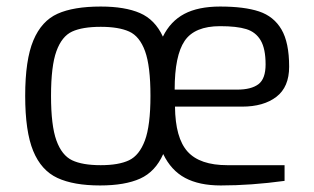

<svg xmlns="http://www.w3.org/2000/svg" viewBox="-20 -561 961 587"><path d="M675 -56H850V-8Q747 6 655 6Q589 6 546 -17Q503 -40 479 -90Q455 -36 408.5 -15Q362 6 286 6Q205 6 155.5 -17Q106 -40 81.5 -99.5Q57 -159 57 -268Q57 -378 82 -437.5Q107 -497 156 -519Q205 -541 288 -541Q362 -541 408 -521Q454 -501 478 -449Q501 -496 543.5 -518.5Q586 -541 653 -541Q727 -541 772 -526Q817 -511 840.5 -471Q864 -431 864 -357Q864 -295 825 -265Q786 -235 720 -235H515Q516 -139 553.5 -97.5Q591 -56 675 -56ZM514 -287H705Q748 -287 770 -303.5Q792 -320 792 -364Q792 -412 777 -437.5Q762 -463 733 -472Q704 -481 653 -481Q575 -481 544.5 -436Q514 -391 514 -287ZM440 -268Q440 -359 423.5 -404.5Q407 -450 375 -464.5Q343 -479 288 -479Q232 -479 200.5 -464.5Q169 -450 152.5 -404.5Q136 -359 136 -268Q136 -177 152.5 -131.5Q169 -86 200.5 -71Q232 -56 288 -56Q343 -56 374.5 -71Q406 -86 423 -131.5Q440 -177 440 -268Z"/></svg>

Font: Exo
Style: Regular
Weight: 400
Designer: Natanael Gama
Foundry: Natanael Gama
Version: Version 1.500; ttfautohint (v1.6)